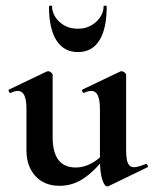

<svg xmlns="http://www.w3.org/2000/svg" viewBox="-20 -648 546 682"><path d="M192 12Q137 12 105.5 -23Q74 -58 74 -113V-260Q74 -293 66.5 -309Q59 -325 43 -325Q32 -325 18 -318Q14 -317 11.5 -323Q9 -329 12 -330L146 -394Q149 -395 151 -395Q156 -395 161.5 -390.5Q167 -386 167 -382V-161Q167 -107 187.5 -80Q208 -53 250 -53Q279 -53 308 -69.5Q337 -86 354 -111L360 -99Q326 -50 284 -19Q242 12 192 12ZM428 -382V-116Q428 -82 434.5 -68Q441 -54 456 -54Q463 -54 473.5 -57Q484 -60 497 -65Q501 -67 504 -61.5Q507 -56 504 -54L366 13Q364 14 361 14Q351 14 343 -11Q335 -36 335 -82V-260Q335 -293 327.5 -309Q320 -325 304 -325Q293 -325 278 -318Q275 -317 272.5 -323Q270 -329 273 -330L407 -394Q409 -395 412 -395Q417 -395 422.5 -390.5Q428 -386 428 -382ZM154 -625Q154 -628 159.5 -628Q165 -628 165 -626Q165 -595 191 -570.5Q217 -546 257 -546Q295 -546 321.5 -570.5Q348 -595 348 -626Q348 -628 353.5 -628Q359 -628 359 -625Q359 -546 333 -504.5Q307 -463 257 -463Q207 -463 180.5 -504.5Q154 -546 154 -625Z"/></svg>

Font: Cormorant
Style: Bold
Weight: 700
Designer: Christian Thalmann (Catharsis Fonts)
Foundry: Catharsis Fonts
Version: Version 4.000